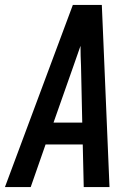

<svg xmlns="http://www.w3.org/2000/svg" viewBox="-37 -755 557 775"><path d="M-17 0 257 -735H374L380 -595L405 0H301L297 -172H147L87 0ZM179 -260H295L290 -490Q289 -510 288.5 -530Q288 -550 288 -570Q281 -550 274 -530Q267 -510 260 -490Z"/></svg>

Font: Iosevka SS04 Semibold
Style: Italic
Weight: 600
Italic angle: -9°
Monospace: yes
Designer: Belleve Invis
Foundry: Belleve Invis
Version: Version 19.0.0; ttfautohint (v1.8.4)